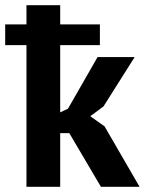

<svg xmlns="http://www.w3.org/2000/svg" viewBox="-34 -720 558 740"><path d="M-14 -626H68V-700H198V-626H351V-546H198V-287L228 -301L342 -500H485L365 -310L314 -272L369 -233L504 0H355L233 -207H198V0H68V-546H-14Z"/></svg>

Font: PTSans
Style: Bold
Weight: 700
Designer: A.Korolkova, O.Umpeleva, V.Yefimov
Foundry: ParaType Ltd
Version: Version 2.003W OFL